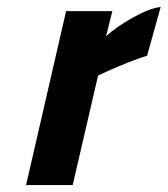

<svg xmlns="http://www.w3.org/2000/svg" viewBox="-20 -532 482 552"><path d="M55 0 170 -500H303L285 -428Q315 -455 362 -481.5Q409 -508 442 -512L403 -372Q355 -357 286 -326L262 -315L189 0Z"/></svg>

Font: Titillium Web
Style: Bold Italic
Weight: 700
Italic angle: -13°
Version: Version 1.001;PS 57.000;hotconv 1.0.70;makeotf.lib2.5.55311